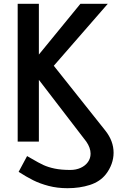

<svg xmlns="http://www.w3.org/2000/svg" viewBox="-20 -745 640 1010"><path d="M73 -725H184.5V-458L403 -725H547L263 -399L534.5 -57.5Q577.5 -3 577.5 58.5Q577.5 88.5 567 117.5Q556.5 146.5 537 171.5Q506.5 210.5 453 227.8Q399.5 245 335 245Q281.5 245 235.8 233Q190 221 154.2 203Q118.5 185 78 159L122.5 76L147 90Q183.5 111.5 208.2 123Q233 134.5 267.5 141.8Q302 149 350 149Q380 149 404.2 138Q428.5 127 442.5 107.5Q456.5 88 456.5 63.5Q456.5 32.5 434 0L184.5 -325V0H73Z"/></svg>

Font: JuliaMono ExtraBold
Style: Regular
Weight: 800
Monospace: yes
Designer: cormullion
Foundry: corm
Version: Version 0.055; ttfautohint (v1.8.4)